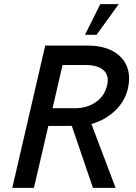

<svg xmlns="http://www.w3.org/2000/svg" viewBox="-20 -911 658 931"><path d="M392.1 -742.2 466.3 -891.1H555.7L448.2 -742.2ZM39.6 0 199.2 -689.9H409.7Q458.5 -689.9 498.5 -675.8Q538.6 -661.6 565.2 -635Q591.8 -608.4 601.6 -569.6Q611.3 -530.8 600.1 -481Q585.4 -419.4 538.1 -374.3Q490.7 -329.1 423.3 -309.6L540.5 0H430.7L328.1 -300.8L278.3 -300.3H214.4L144.5 0ZM234.9 -386.2H348.6Q407.2 -388.2 447.8 -418Q488.3 -447.8 499.5 -498Q510.3 -543.9 482.7 -569.8Q455.1 -595.7 394.5 -595.7H283.2Z"/></svg>

Font: HK Grotesk SmBold Legacy Italic
Style: Regular
Weight: 600
Italic angle: -13°
Designer: Alfredo Marco Pradil
Foundry: Hanken Design Co.
Version: Version 2.022;PS 002.022;hotconv 1.0.88;makeotf.lib2.5.64775